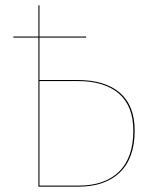

<svg xmlns="http://www.w3.org/2000/svg" viewBox="-20 -700 584 720"><path d="M485 -210Q485 -107 429.5 -53.5Q374 0 274 0H124V-559H30V-563H124V-680H128V-563H303V-559H128V-400H270Q374 -400 429.5 -352Q485 -304 485 -210ZM480 -210Q480 -302 426 -349Q372 -396 271 -396H128V-4H275Q373 -4 426.5 -56.5Q480 -109 480 -210Z"/></svg>

Font: FiraGO Four
Style: Regular
Weight: 100
Designer: bBox Type
Foundry: bBox Type GmbH
Version: Version 1.001